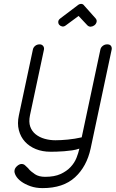

<svg xmlns="http://www.w3.org/2000/svg" viewBox="-20 -781 595 987"><path d="M446 -18Q426 75 365.5 130.5Q305 186 199 186Q164 186 136 176Q108 166 89 152Q70 138 61 121.5Q52 105 55 93Q57 82 68.5 72Q80 62 91 62Q102 62 109.5 69.5Q117 77 127 86H126Q139 101 159.5 114.5Q180 128 212 128Q260 128 291.5 113.5Q323 99 343 77.5Q363 56 373 31Q383 6 388 -17Q371 -11 350.5 -8Q330 -5 309.5 -3.5Q289 -2 272 -1.5Q255 -1 246 -1H239Q198 -1 164.5 -14.5Q131 -28 108.5 -52.5Q86 -77 77 -111.5Q68 -146 77 -188L149 -526Q151 -537 160.5 -545Q170 -553 184 -553Q195 -553 201.5 -545Q208 -537 206 -526L134 -188Q127 -154 135.5 -130Q144 -106 163.5 -90.5Q183 -75 209.5 -67.5Q236 -60 265 -60Q293 -60 329 -63.5Q365 -67 400 -75L496 -526Q498 -537 508 -545Q518 -553 531 -553Q545 -553 550.5 -545Q556 -537 554 -526ZM471 -687Q479 -678 476.5 -668Q474 -658 466 -651.5Q458 -645 447.5 -644Q437 -643 429 -651L384 -699L319 -651Q309 -643 299.5 -645Q290 -647 284.5 -653.5Q279 -660 279.5 -669.5Q280 -679 291 -687L377 -752Q387 -761 397 -761Q407 -761 413 -752Z"/></svg>

Font: VDS
Style: Thin Italic
Weight: 100
Width: 0
Designer: artmaker
Foundry: artmaker
Version: Version 1.000 2012 initial release